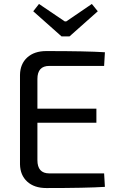

<svg xmlns="http://www.w3.org/2000/svg" viewBox="-20 -949 600 970"><path d="M291 -765 148 -892 177 -929 307 -841H315L444 -929L474 -892L331 -765ZM506 -73 510 -5Q418 1 214 1Q153 1 117.5 -31.5Q82 -64 81 -119V-571Q82 -626 117.5 -658.5Q153 -691 214 -691Q418 -691 510 -685L506 -616H229Q169 -616 169 -550V-400H467V-329H169V-140Q169 -73 229 -73Z"/></svg>

Font: Exo 2.0
Style: Regular
Weight: 400
Designer: Natanael Gama
Version: Version 1.001;PS 001.001;hotconv 1.0.70;makeotf.lib2.5.58329